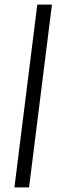

<svg xmlns="http://www.w3.org/2000/svg" viewBox="-20 -709 270 839"><path d="M143 -689H207L107 110H43Z"/></svg>

Font: Rasa
Style: Italic
Weight: 400
Italic angle: -7.10001°
Designer: Anna Giedrys (Yrsa+Rasa design), David Brezina (Yrsa art-direction, Rasa art-direction, design)
Foundry: Rosetta Type Foundry
Version: Version 2.004